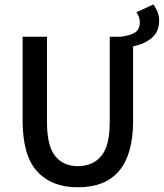

<svg xmlns="http://www.w3.org/2000/svg" viewBox="-20 -817 725 850"><path d="M569.3 -611.8V-282.7Q569.3 12.2 324.7 12.2Q208.5 12.2 144.3 -58.3Q80.1 -128.9 80.1 -282.7V-654.3H188V-275.9Q188 -171.9 223.9 -126.7Q259.8 -81.5 324.7 -81.5Q391.1 -81.5 428.5 -126.7Q465.8 -171.9 465.8 -275.9V-654.3H514.2Q555.7 -659.2 577.4 -672.9Q599.1 -686.5 599.1 -719.7Q599.1 -739.7 584 -762.7L659.2 -797.4Q670.4 -782.2 677.5 -764.2Q684.6 -746.1 684.6 -726.6Q684.6 -677.7 653.1 -650.1Q621.6 -622.6 569.3 -611.8Z"/></svg>

Font: Varta
Style: Bold
Weight: 700
Designer: Joana Correia, Viktoriya Grabowska, Eben Sorkin
Foundry: Sorkin Type
Version: Version 1.002; ttfautohint (v1.3) -l 8 -r 24 -G 200 -x 12 -H